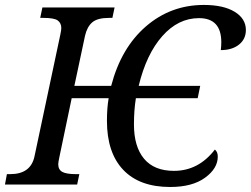

<svg xmlns="http://www.w3.org/2000/svg" viewBox="-41 -744 1011 774"><path d="M825.2 -141.1Q836.9 -131.8 836.9 -112.8Q836.9 -64.9 785.6 -27.6Q734.4 9.8 645 9.8Q521.5 9.8 455.8 -59.3Q390.1 -128.4 390.1 -256.8Q390.1 -309.1 397 -348.1H248L198.2 -109.9Q193.8 -88.9 193.8 -82Q193.8 -60.1 210.2 -51Q226.6 -42 266.1 -42H278.8L270 0H-21L-13.2 -42H0Q83 -42 98.1 -113.8L202.1 -604Q206.1 -622.6 206.1 -630.9Q206.1 -650.9 191.9 -661.4Q177.7 -671.9 133.8 -671.9H121.1L129.9 -713.9H420.9L412.1 -671.9H398.9Q352.1 -671.9 331.1 -654.1Q310.1 -636.2 301.8 -600.1L258.8 -397.9H407.2Q447.3 -551.3 547.4 -637.7Q647.5 -724.1 780.8 -724.1Q859.9 -724.1 905 -696.5Q950.2 -668.9 950.2 -623Q950.2 -586.4 922.4 -564.2Q894.5 -542 849.1 -542Q851.1 -558.6 851.1 -573.7Q851.1 -670.9 761.2 -670.9Q677.2 -670.9 613 -598.1Q548.8 -525.4 518.1 -397.9H766.1L755.9 -348.1H506.8Q499 -300.3 499 -242.2Q499 -152.8 539.8 -104Q580.6 -55.2 660.2 -55.2Q759.3 -55.2 825.2 -141.1Z"/></svg>

Font: Droid Serif
Style: Italic
Weight: 400
Italic angle: -12°
Designer: Monotype Design team
Foundry: Monotype Imaging Inc.
Version: Version 1.03